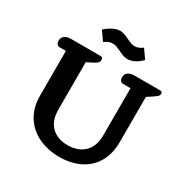

<svg xmlns="http://www.w3.org/2000/svg" viewBox="-202 -1074 1226 1261"><g transform="rotate(30 411.0 -444.0)"><path d="M415 -786Q393 -796 379.5 -801Q366 -806 351 -806Q333 -806 319 -800Q305 -794 289 -782L242 -850Q268 -874 297 -888.5Q326 -903 351 -903Q378 -903 418 -882Q440 -872 453.5 -867Q467 -862 482 -862Q510 -862 541 -885L588 -818Q563 -793 536 -779Q509 -765 483 -765Q466 -765 451.5 -770Q437 -775 415 -786ZM107 -271V-610H61Q47 -610 39.5 -619Q32 -628 32 -645Q32 -670 50 -682.5Q68 -695 98 -695H320Q331 -695 335 -690Q339 -685 339 -675Q339 -661 329.5 -651.5Q320 -642 295 -630L257 -611V-253Q257 -168 302.5 -123.5Q348 -79 425 -79Q504 -79 550.5 -124Q597 -169 597 -253V-610H542Q528 -610 520.5 -619Q513 -628 513 -645Q513 -670 531 -682.5Q549 -695 579 -695H771Q782 -695 786 -691Q790 -687 790 -677Q790 -667 781 -658.5Q772 -650 750 -635L713 -611V-271Q713 -177 674.5 -113Q636 -49 569 -17Q502 15 417 15Q330 15 259.5 -18Q189 -51 148 -115.5Q107 -180 107 -271Z"/></g></svg>

Font: Maitree
Style: Bold
Weight: 700
Designer: CadsonDemak Team
Foundry: CadsonDemak
Version: Version 1.002